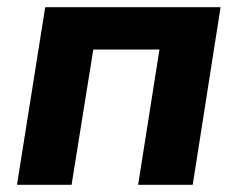

<svg xmlns="http://www.w3.org/2000/svg" viewBox="-20 -511 657 531"><path d="M27 0 105 -491H590L513 0H362L421 -374H238L178 0Z"/></svg>

Font: Nunito Sans ExtraBold
Style: Italic
Weight: 800
Italic angle: -9°
Designer: Vernon Adams
Foundry: Vernon Adams
Version: Version 3.006; ttfautohint (v1.8.3)